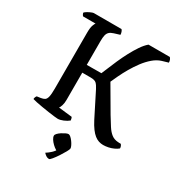

<svg xmlns="http://www.w3.org/2000/svg" viewBox="-219 -843 1140 1233"><g transform="rotate(30 351.0 -226.5)"><path d="M250.9 0Q244.1 0 224.4 -2.3Q204.7 -4.5 179.5 -8.3Q154.3 -12.1 128.4 -16.4Q102.6 -20.6 82.5 -24.9Q62.3 -29.2 53.3 -32.2Q53.3 -40 56.3 -46.9Q59.3 -53.8 62.9 -57.6L90.7 -61.4Q107.8 -64.1 118.4 -70.7Q128.9 -77.4 133.7 -97.3Q138.5 -117.3 138.5 -158.6V-572.3Q138.5 -610.7 145.4 -629.1Q152.3 -647.5 156.3 -651H63.9Q60.1 -654.5 56.8 -660.7Q53.5 -667 52.8 -672.6Q58.3 -679.1 70.4 -686.3Q82.4 -693.5 95 -698.7Q107.5 -704 113.3 -704H318.1Q322.9 -700 326.8 -689.8Q330.7 -679.5 330.9 -668.5L288.7 -655.5Q268.9 -649.5 258.3 -639.6Q247.8 -629.7 243.9 -613.2Q240 -596.7 240 -569.3V-393.1L348.1 -393.9Q355.4 -410.1 367.5 -440.1Q379.6 -470.1 396.1 -507.7Q412.6 -545.4 432.6 -583.3Q452.6 -621.2 474.2 -653.1Q495.8 -685.1 518.3 -704H676.3Q680.9 -700.2 685.2 -690.9Q689.6 -681.6 689.6 -669.3L644.2 -656Q612.7 -646.4 584 -621.8Q555.4 -597.3 530.8 -564.5Q506.3 -531.7 485.7 -496.3Q465.2 -460.9 450.1 -429Q435.1 -397.2 425.5 -375.6L533.5 -190.8Q555.9 -154.1 574 -125.7Q592.1 -97.3 612.7 -81.5Q633.3 -65.6 663.3 -64L683.1 -63.3Q685.9 -60.3 689.5 -52.8Q693.2 -45.4 693.2 -35.1Q680.9 -24.5 662.6 -16.3Q644.4 -8 624.7 -4Q605.1 0 587.5 0Q571.1 0 555 -5.1Q539 -10.2 523.5 -22.4Q508 -34.5 491.7 -56.3Q475.5 -78 458.3 -111.3L369 -288.4Q357 -312.1 344.8 -323.8Q332.6 -335.5 301.7 -335.5H240V-133.1Q240 -108.8 234.3 -91.2Q228.7 -73.7 222.9 -66.9L322.4 -55.8Q324.4 -53.8 326.7 -46.3Q329.1 -38.7 329.4 -32.2Q313.9 -19.2 290.9 -9.6Q268 0 250.9 0ZM332.5 251.5Q318.9 251.5 307.7 243.6Q296.5 235.6 291.3 228.6Q307.9 218.7 326.5 201.5Q345 184.3 353.4 164.7L366.5 186.9Q356.7 186.9 342.5 178.5Q328.3 170 315.2 157.4Q302 144.8 293.1 130.8Q284.2 116.8 284.2 105.6Q284.2 98 293.2 88.6Q302.1 79.1 315.3 70.6Q328.5 62.1 341.2 56Q353.9 50 361.5 50Q369 50 378.4 58.5Q387.9 66.9 396.8 79.1Q405.8 91.3 411.9 104Q418 116.7 418 124.2Q418 131.1 406.8 151.3Q395.6 171.5 380.2 195Q364.7 218.4 351 235Q337.2 251.5 332.5 251.5Z"/></g></svg>

Font: Texturina Medium
Style: Regular
Weight: 500
Designer: Guillermo Torres Carreño
Foundry: Omnibus-Type
Version: Version 1.003